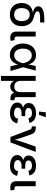

<svg xmlns="http://www.w3.org/2000/svg" viewBox="1540 -2339 1003 4123"><g transform="rotate(90 2041.5 -277.5)"><path d="M293.9 11.7Q219.7 11.7 163.8 -18.3Q107.9 -48.3 76.7 -105Q45.4 -161.6 45.4 -241.2Q45.4 -321.3 76.7 -375.2Q107.9 -429.2 163.8 -456.5Q219.7 -483.9 293.9 -483.9V-472.7Q252 -481 219 -491Q186 -501 163.1 -515.1Q140.1 -529.3 127.9 -549.1Q115.7 -568.8 115.7 -595.7Q115.7 -638.2 145.3 -667.5Q174.8 -696.8 234.6 -712.2Q294.4 -727.5 384.8 -727.5H461.9V-636.7H366.2Q314.5 -636.7 283 -630.9Q251.5 -625 237.1 -612.8Q222.7 -600.6 222.7 -582Q222.7 -567.9 230.7 -556.4Q238.8 -544.9 255.4 -535.2Q272 -525.4 297.9 -516.6Q323.7 -507.8 360.4 -498.5Q397.9 -489.3 431.2 -468Q464.4 -446.8 489 -414.8Q513.7 -382.8 527.8 -339.6Q542 -296.4 542 -242.2Q542 -161.6 510.7 -105Q479.5 -48.3 423.8 -18.3Q368.2 11.7 293.9 11.7ZM293.9 -80.1Q337.4 -80.1 368.7 -97.7Q399.9 -115.2 416.7 -151.1Q433.6 -187 433.6 -241.2Q433.6 -295.9 416.5 -334.5Q399.4 -373 368.2 -394Q336.9 -415 293.9 -415Q250.5 -415 219 -394.3Q187.5 -373.5 170.4 -334.7Q153.3 -295.9 153.3 -241.2Q153.3 -186.5 170.2 -150.9Q187 -115.2 218.8 -97.7Q250.5 -80.1 293.9 -80.1Z M794.9 3.4Q725.1 3.4 691.7 -30Q658.2 -63.5 658.2 -127.4V-542.5H765.1V-147.5Q765.1 -114.3 774.2 -100.6Q783.2 -86.9 809.6 -86.9Q821.8 -86.9 828.6 -87.6Q835.4 -88.4 841.3 -90.3L858.4 -4.9Q847.2 -2 830.3 0.7Q813.5 3.4 794.9 3.4Z M1159.7 11.7Q1086.9 11.7 1031.7 -23.9Q976.6 -59.6 945.6 -123Q914.6 -186.5 914.6 -269Q914.6 -352.5 945.8 -415.8Q977.1 -479 1033.2 -514.4Q1089.4 -549.8 1162.6 -549.8Q1216.8 -549.8 1254.4 -531.5Q1292 -513.2 1315.9 -483.6Q1339.8 -454.1 1353.5 -418.9Q1367.2 -383.8 1373.5 -350.6H1409.7L1423.8 -273.4L1504.4 0H1403.8L1338.4 -272.9Q1331.1 -302.2 1319.3 -334.2Q1307.6 -366.2 1288.6 -394.8Q1269.5 -423.3 1240.5 -440.9Q1211.4 -458.5 1170.4 -458.5Q1125 -458.5 1091.8 -435.8Q1058.6 -413.1 1041 -370.6Q1023.4 -328.1 1023.4 -269Q1023.4 -211.4 1040.8 -168.9Q1058.1 -126.5 1090.1 -103.5Q1122.1 -80.6 1166 -80.6Q1206.5 -80.6 1236.3 -98.6Q1266.1 -116.7 1286.6 -146Q1307.1 -175.3 1319.6 -208Q1332 -240.7 1338.4 -270L1396.5 -542.5H1496.6L1423.8 -270L1409.7 -195.3H1376Q1367.7 -162.6 1353.3 -126.5Q1338.9 -90.3 1314.7 -59.1Q1290.5 -27.8 1252.7 -8.1Q1214.8 11.7 1159.7 11.7Z M1610.4 204.1V-542.5H1716.8V-217.8Q1716.8 -170.9 1733.2 -141.1Q1749.5 -111.3 1777.3 -97.2Q1805.2 -83 1839.4 -83Q1874.5 -83 1901.4 -97.4Q1928.2 -111.8 1943.6 -141.4Q1959 -170.9 1959 -217.8V-542.5H2065.9V-133.8Q2065.9 -108.9 2077.1 -98.6Q2088.4 -88.4 2114.7 -88.4H2131.8V0H2099.6Q2030.8 0 1996.6 -32.7Q1962.4 -65.4 1962.4 -127.9V-177.2H1984.4Q1984.4 -123 1970.2 -87.9Q1956.1 -52.7 1933.8 -32.7Q1911.6 -12.7 1886.7 -4.4Q1861.8 3.9 1840.3 3.9Q1818.8 3.9 1793.7 -4.4Q1768.6 -12.7 1746.6 -32.7Q1724.6 -52.7 1710.2 -87.9Q1695.8 -123 1695.8 -177.2H1716.8V204.1Z M2410.2 9.8Q2345.2 9.8 2293.5 -9.3Q2241.7 -28.3 2211.9 -63.7Q2182.1 -99.1 2182.1 -147.5Q2182.1 -173.3 2192.6 -197.8Q2203.1 -222.2 2227.1 -241.7Q2251 -261.2 2291.3 -272.7Q2331.5 -284.2 2390.6 -284.2H2474.1V-238.3H2406.2Q2370.6 -238.3 2344.5 -227.8Q2318.4 -217.3 2304.2 -198.7Q2290 -180.2 2290 -156.2Q2290 -121.1 2322.8 -99.4Q2355.5 -77.6 2413.1 -77.6Q2450.2 -77.6 2473.4 -87.4Q2496.6 -97.2 2509.5 -116.2Q2522.5 -135.3 2528.8 -163.6L2629.4 -145Q2619.6 -96.7 2592.3 -61.8Q2564.9 -26.9 2519.5 -8.5Q2474.1 9.8 2410.2 9.8ZM2391.6 -261.2Q2334 -261.2 2295.4 -271.7Q2256.8 -282.2 2234.1 -300.5Q2211.4 -318.8 2201.9 -342.3Q2192.4 -365.7 2192.4 -390.6Q2192.4 -440.9 2220.2 -476.6Q2248 -512.2 2297.1 -531Q2346.2 -549.8 2409.7 -549.8Q2469.7 -549.8 2512.7 -533.2Q2555.7 -516.6 2582.5 -485.1Q2609.4 -453.6 2620.1 -407.7L2521 -386.7Q2511.7 -422.4 2484.9 -442.6Q2458 -462.9 2409.2 -462.9Q2358.4 -462.9 2328.4 -441.4Q2298.3 -419.9 2298.3 -386.2Q2298.3 -356 2325.9 -336.9Q2353.5 -317.9 2407.2 -317.9H2474.1V-261.2ZM2375.5 -612.8 2392.1 -759.3H2497.6L2444.8 -612.8Z M2921.4 0 2761.7 -423.3Q2754.9 -442.4 2743.4 -450Q2731.9 -457.5 2711.4 -457.5H2694.8V-545.9H2713.9Q2772.5 -545.9 2808.8 -524.2Q2845.2 -502.4 2861.8 -454.1L2939 -235.4Q2956.5 -185.1 2969.5 -135Q2982.4 -85 2996.1 -35.6H2964.8Q2978.5 -85 2991.2 -135.3Q3003.9 -185.5 3021 -235.4L3128.4 -542.5H3242.7L3037.6 0Z M3537.6 9.8Q3472.7 9.8 3420.9 -9.3Q3369.1 -28.3 3339.4 -63.7Q3309.6 -99.1 3309.6 -147.5Q3309.6 -173.3 3320.1 -197.8Q3330.6 -222.2 3354.5 -241.7Q3378.4 -261.2 3418.7 -272.7Q3459 -284.2 3518.1 -284.2H3601.6V-238.3H3533.7Q3498 -238.3 3471.9 -227.8Q3445.8 -217.3 3431.6 -198.7Q3417.5 -180.2 3417.5 -156.2Q3417.5 -121.1 3450.2 -99.4Q3482.9 -77.6 3540.5 -77.6Q3577.6 -77.6 3600.8 -87.4Q3624 -97.2 3637 -116.2Q3649.9 -135.3 3656.2 -163.6L3756.8 -145Q3747.1 -96.7 3719.7 -61.8Q3692.4 -26.9 3647 -8.5Q3601.6 9.8 3537.6 9.8ZM3519 -261.2Q3461.4 -261.2 3422.9 -271.7Q3384.3 -282.2 3361.6 -300.5Q3338.9 -318.8 3329.3 -342.3Q3319.8 -365.7 3319.8 -390.6Q3319.8 -440.9 3347.7 -476.6Q3375.5 -512.2 3424.6 -531Q3473.6 -549.8 3537.1 -549.8Q3597.2 -549.8 3640.1 -533.2Q3683.1 -516.6 3710 -485.1Q3736.8 -453.6 3747.6 -407.7L3648.4 -386.7Q3639.2 -422.4 3612.3 -442.6Q3585.4 -462.9 3536.6 -462.9Q3485.8 -462.9 3455.8 -441.4Q3425.8 -419.9 3425.8 -386.2Q3425.8 -356 3453.4 -336.9Q3481 -317.9 3534.7 -317.9H3601.6V-261.2Z M4008.3 3.4Q3938.5 3.4 3905 -30Q3871.6 -63.5 3871.6 -127.4V-542.5H3978.5V-147.5Q3978.5 -114.3 3987.5 -100.6Q3996.6 -86.9 4022.9 -86.9Q4035.2 -86.9 4042 -87.6Q4048.8 -88.4 4054.7 -90.3L4071.8 -4.9Q4060.5 -2 4043.7 0.7Q4026.9 3.4 4008.3 3.4Z"/></g></svg>

Font: Inter 16pt Medium
Style: Regular
Weight: 500
Version: Version 4.001;git-66647c0bb